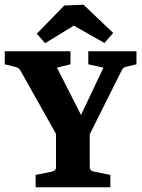

<svg xmlns="http://www.w3.org/2000/svg" viewBox="-29 -789 598 809"><path d="M226 -191 57 -492Q50 -504 36 -507L-9 -518V-573H268V-518L211 -504L332 -266H294L407 -504L343 -518V-573H546V-518L504 -508Q497 -507 492 -503Q487 -499 484 -493L333 -191ZM121 0V-52L190 -66Q207 -69 207 -85V-241H349V-85Q349 -69 367 -66L436 -52V0ZM126 -647 242 -766 323 -769 448 -650 411 -608 282 -681 161 -607Z"/></svg>

Font: Yrsa
Style: Regular
Weight: 400
Designer: Anna Giedrys (Yrsa+Rasa design), David Brezina (Yrsa art-direction, Rasa art-direction, design)
Foundry: Rosetta Type Foundry
Version: Version 2.004